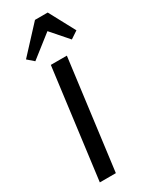

<svg xmlns="http://www.w3.org/2000/svg" viewBox="-257 -1080 904 1136"><g transform="rotate(-30 195.0 -512.0)"><path d="M59.5 0 156 -747H265.5L169 0ZM87.5 -811.5 45 -848.5 208 -1024.5H295L389.5 -848.5L339 -815L238.5 -930Z"/></g></svg>

Font: Koeln Type Sans
Style: Italic
Weight: 400
Italic angle: -7.5°
Designer: Eben Sorkin
Foundry: Eben Sorkin
Version: Version 2.001